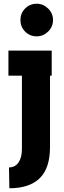

<svg xmlns="http://www.w3.org/2000/svg" viewBox="-20 -776 343 1025"><path d="M89 -669Q89 -705 114 -730.5Q139 -756 176 -756Q211 -756 237 -730.5Q263 -705 263 -669Q263 -633 237 -607.5Q211 -582 176 -582Q139 -582 114 -607.5Q89 -633 89 -669ZM256 -372H247V9Q247 122 192 175.5Q137 229 30 229L28 118Q62 117 79.5 90.5Q97 64 97 19V-372H25V-506H256Z"/></svg>

Font: Arvo
Style: Bold
Weight: 700
Designer: Anton Koovit (Cyrillic Expansion: Cyreal)
Foundry: Anton Koovit, Yassin Baggar
Version: Version 3.000